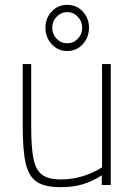

<svg xmlns="http://www.w3.org/2000/svg" viewBox="-20 -765 556 794"><path d="M74 0ZM74 -240V-500H109V-243Q109 -154 118.5 -108Q128 -62 154 -42.5Q180 -23 231 -23Q279 -23 322.5 -36.5Q366 -50 402 -73V-500H438V0H401V-40Q362 -15 322.5 -3Q283 9 231 9Q166 9 133 -12.5Q100 -34 87 -86.5Q74 -139 74 -240ZM168 -651Q168 -690 194 -717.5Q220 -745 258 -745Q296 -745 322 -717.5Q348 -690 348 -651Q348 -610 322 -582Q296 -554 258 -554Q220 -554 194 -582Q168 -610 168 -651ZM320 -651Q320 -677 301.5 -696Q283 -715 258 -715Q233 -715 214.5 -696Q196 -677 196 -651Q196 -624 214 -605Q232 -586 258 -586Q284 -586 302 -605Q320 -624 320 -651Z"/></svg>

Font: Cairo ExtraLight
Style: Regular
Weight: 250
Designer: Mohamed Gaber, the designers of Titillium
Foundry: Kief Type Foundry
Version: Version 2.009; ttfautohint (v1.5.33-1714) -l 8 -r 50 -G 200 